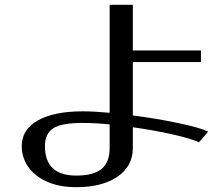

<svg xmlns="http://www.w3.org/2000/svg" viewBox="-20 -743 914 795"><path d="M434 -228V-130Q434 -71 400.5 -43.5Q367 -16 296 -16Q166 -16 166 -138Q166 -189 200 -211.5Q234 -234 322 -234Q373 -234 434 -228ZM804 -154 842 -198Q806 -215 718 -233.5Q630 -252 530 -265V-486H812V-534H530V-723H434V-276Q371 -282 322 -282Q204 -282 137 -244.5Q70 -207 70 -138Q70 -92 96 -53.5Q122 -15 173 8.5Q224 32 296 32Q403 32 466.5 -11.5Q530 -55 530 -130V-216Q617 -204 692.5 -187Q768 -170 804 -154Z"/></svg>

Font: LXGW Marker Gothic
Style: Regular
Weight: 400
Version: Version 1.001